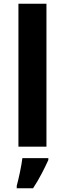

<svg xmlns="http://www.w3.org/2000/svg" viewBox="-20 -780 345 1021"><path d="M227 0H78V-760H227ZM237 71Q222 104 202 142.5Q182 181 156 221H69V208Q77 179 86 136Q95 93 99 61H237Z"/></svg>

Font: Noto Sans Tamil
Style: Bold
Weight: 700
Designer: Jelle Bosma - Monotype Design Team
Foundry: Monotype Imaging Inc.
Version: Version 2.004; ttfautohint (v1.8.4.7-5d5b)